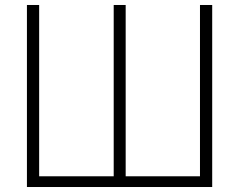

<svg xmlns="http://www.w3.org/2000/svg" viewBox="-20 -750 959 770"><path d="M831 0H88V-730H137V-43H436V-730H484V-43H782V-730H831Z"/></svg>

Font: M PLUS 1p Light
Style: Regular
Weight: 300
Version: Version 1.061